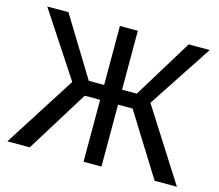

<svg xmlns="http://www.w3.org/2000/svg" viewBox="-101 -841 1110 971"><g transform="rotate(15 454.0 -355.5)"><path d="M582 -324.2H505.9V0H412.1V-324.2H331.5L130.4 0H13.2L252.4 -375L31.7 -710.9H142.6L331.5 -402.3H412.1V-710.9H505.9V-402.3H583L772 -710.9H882.3L661.6 -375.5L900.9 0H784.2Z"/></g></svg>

Font: SteelSelectRoboto
Style: Roboto-Regular
Weight: 400
Designer: Google
Version: Version 2.137; 2017